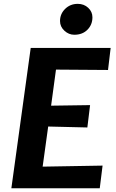

<svg xmlns="http://www.w3.org/2000/svg" viewBox="-20 -1002 618 1022"><path d="M40.5 0 143.5 -747H569L555 -629.5L278 -631.5L252 -439.5L459.5 -442.5L445 -323.5L236.5 -328.5L207 -115L526 -120.5L511 0ZM375.5 -817Q346 -817 322.8 -838.5Q299.5 -860 299.5 -890Q299.5 -928 326.8 -954.8Q354 -981.5 394 -981.5Q427 -981.5 449.5 -960.5Q472 -939.5 472 -910Q472 -870.5 445.5 -843.8Q419 -817 375.5 -817Z"/></svg>

Font: Merriweather Sans Italic
Style: Bold
Weight: 700
Italic angle: -7.5°
Designer: Eben Sorkin
Foundry: Eben Sorkin
Version: Version 1.008; ttfautohint (v1.7.19-72a1) -l 8 -r 50 -G 200 